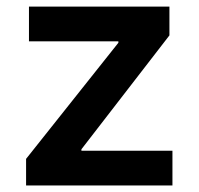

<svg xmlns="http://www.w3.org/2000/svg" viewBox="-20 -566 606 586"><path d="M59.6 0V-81.1L341.3 -435.5V-439.9H68.4V-545.9H497.1V-458L228.5 -110.4V-106H506.3V0Z"/></svg>

Font: Inter-SemiBold
Style: Regular
Weight: 600
Designer: Rasmus Andersson
Foundry: rsms
Version: Version 4.000;git-a52131595